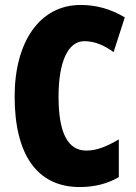

<svg xmlns="http://www.w3.org/2000/svg" viewBox="-20 -744 547 774"><path d="M320 -578C363 -578 400 -561 438 -534L483 -674C426 -708 368 -724 305 -724C140 -724 39 -575 39 -355C39 -119 131 10 301 10C360 10 413 -3 459 -30V-182C416 -157 374 -137 328 -137C253 -137 216 -209 216 -354C216 -493 253 -578 320 -578Z"/></svg>

Font: Noto Sans Hebrew ExtraCondensed Black
Style: Regular
Weight: 900
Width: 2
Designer: Monotype Design Team
Foundry: Monotype Imaging Inc.
Version: Version 2.004